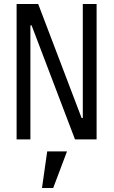

<svg xmlns="http://www.w3.org/2000/svg" viewBox="-20 -697 568 960"><path d="M216 60H315L246 243H190ZM138 -570H132V0H63V-677H171L388 -107H394V-677H463V0H355Z"/></svg>

Font: PlemolJP
Style: Regular
Weight: 400
Monospace: yes
Version: v2.0.4; ttfautohint (v1.8.4.7-5d5b-dirty) -l 6 -r 45 -G 200 